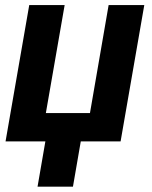

<svg xmlns="http://www.w3.org/2000/svg" viewBox="-20 -548 589 744"><path d="M174.8 -109.9H312L262.7 175.3H125.5ZM93.3 -528.3H230.5L157.7 -109.9H328.6L400.9 -528.3H539.1L447.3 0H1.5Z"/></svg>

Font: Roboto
Style: Bold Italic
Weight: 700
Italic angle: -12°
Designer: Christian Robertson
Foundry: Google
Version: Version 3.0